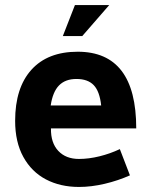

<svg xmlns="http://www.w3.org/2000/svg" viewBox="-20 -726 600 761"><path d="M40 -247Q40 -378 104.5 -449.5Q169 -521 288 -521Q520 -521 520 -217H182Q181 -160 211 -128Q241 -96 293 -96Q332 -96 374.5 -106.5Q417 -117 455 -135L495 -31Q448 -10 395 2.5Q342 15 293 15Q219 15 162 -15Q105 -45 72.5 -104Q40 -163 40 -247ZM283 -413Q239 -413 214 -387.5Q189 -362 181 -308H381Q375 -364 351.5 -388.5Q328 -413 283 -413ZM413 -706 306 -583H229L277 -706Z"/></svg>

Font: XXII Aven Bold
Style: Regular
Weight: 700
Designer: Lecter Johnson
Foundry: Doubletwo Studios
Version: Version 1.001